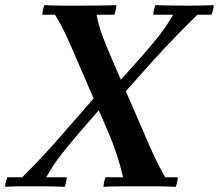

<svg xmlns="http://www.w3.org/2000/svg" viewBox="-50 -722 848 744"><path d="M639 -35Q639 -27 636.5 -16.5Q634 -6 631 2Q608 1 589 0.5Q570 0 550 0Q530 0 501 0Q459 0 421.5 0Q384 0 351 2Q351 -6 353.5 -17Q356 -28 359 -35H427Q416 -82 402 -124.5Q388 -167 369 -211L248 -490Q228 -538 207 -583Q186 -628 163 -665H114Q114 -673 116.5 -684Q119 -695 122 -702Q145 -701 163.5 -700.5Q182 -700 202 -700Q222 -700 250 -700Q292 -700 329.5 -700.5Q367 -701 401 -702Q401 -695 398.5 -684Q396 -673 393 -665H324Q333 -619 349.5 -576.5Q366 -534 385 -490L506 -211Q527 -161 547 -118Q567 -75 590 -35ZM353 -340 487 -490Q521 -528 557 -572Q593 -616 621 -665H544Q544 -673 546.5 -683.5Q549 -694 552 -702Q592 -701 628 -700.5Q664 -700 681 -700Q699 -700 720 -700.5Q741 -701 778 -702Q778 -694 775.5 -683.5Q773 -673 770 -665H715Q684 -635 655.5 -606Q627 -577 600 -548.5Q573 -520 546 -490L412 -340ZM394 -365 259 -210Q224 -169 190.5 -127Q157 -85 129 -35H209Q208 -27 206 -17Q204 -7 201 2Q161 0 122 0Q83 0 66 0Q48 0 27 0Q6 0 -30 2Q-30 -7 -27.5 -17Q-25 -27 -22 -35H36Q72 -71 99.5 -100Q127 -129 151 -155.5Q175 -182 199 -210L334 -365Z"/></svg>

Font: Poltawski Nowy Medium
Style: Italic
Weight: 500
Italic angle: -12°
Version: Version 1.001;gftools[0.9.25]